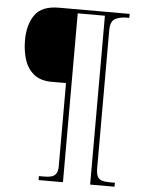

<svg xmlns="http://www.w3.org/2000/svg" viewBox="-58 -806 722 964"><g transform="rotate(5 302.5 -324.5)"><path d="M173 111V91H201Q223 91 237.5 86.5Q252 82 260 69.5Q268 57 268 34V-386H197Q139 -386 105.5 -413.5Q72 -441 58 -485.5Q44 -530 44 -582Q44 -662 79 -711Q114 -760 199 -760H556V-740H543Q509 -740 485 -727.5Q461 -715 461 -668V27Q461 53 468 67Q475 81 490.5 86Q506 91 532 91H556V111H433V-740H296V111Z"/></g></svg>

Font: Noto Serif Gujarati Thin
Style: Regular
Weight: 250
Version: Version 2.102